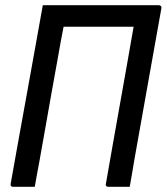

<svg xmlns="http://www.w3.org/2000/svg" viewBox="-20 -720 642 740"><path d="M114 0Q93 0 72 0Q51 0 30 0Q25 0 22.5 -3Q20 -6 21 -11Q36 -95 51.5 -181.5Q67 -268 83 -355.5Q99 -443 114.5 -530Q130 -617 145 -700L240 -656L229 -637Q222 -601 214.5 -562Q207 -523 201 -486Q189 -422 178 -358.5Q167 -295 155.5 -231Q144 -167 132 -99Q127 -73 122.5 -48Q118 -23 114 0ZM480 0Q458 0 438 0Q418 0 397 0Q394 0 391.5 -1.5Q389 -3 388 -5.5Q387 -8 388 -11Q401 -86 414.5 -162Q428 -238 441.5 -314Q455 -390 468.5 -466Q482 -542 495 -617H209Q186 -617 171.5 -626.5Q157 -636 150.5 -654.5Q144 -673 145 -700H592Q595 -700 597.5 -698.5Q600 -697 601.5 -694.5Q603 -692 602 -688Q589 -615 576 -542.5Q563 -470 550 -397Q537 -324 524 -251Q511 -178 498 -105Q494 -78 489 -51.5Q484 -25 480 0Z"/></svg>

Font: RecMonoLinear Nerd Font Mono
Style: Italic
Weight: 400
Italic angle: -10°
Monospace: yes
Version: Version 1.085; ttfautohint (v1.8.4.7-5d5b);Nerd Fonts 3.2.1